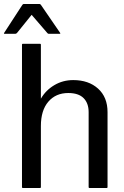

<svg xmlns="http://www.w3.org/2000/svg" viewBox="-48 -945 623 965"><path d="M67.5 -725H152.5Q157.5 -725 157.5 -720V-449Q182 -491.5 225 -517Q268 -542.5 320 -542.5Q397.5 -542.5 445 -499.5Q492.5 -456.5 492.5 -381.5V-5Q492.5 0 487.5 0H402.5Q397.5 0 397.5 -5V-381.5Q397.5 -426.5 372 -452Q346.5 -477.5 295 -477.5Q232.5 -477.5 195 -434Q157.5 -390.5 157.5 -311.5V-5Q157.5 0 152.5 0H67.5Q62.5 0 62.5 -5V-720Q62.5 -725 67.5 -725ZM111 -870.5 38 -780Q34 -775 28.5 -775H-24Q-30.5 -775 -27 -780L64 -920Q67.5 -925 71 -925H151Q154.5 -925 158 -920L254 -780Q257.5 -775 251 -775H198.5Q194.5 -775 192.5 -776.5Q190.5 -778 189 -780Z"/></svg>

Font: MFEK Sans
Style: Regular
Weight: 400
Designer: Owen Earl
Foundry: indestructible type*
Version: Version 0.001; ttfautohint (v1.8.4.7-5d5b)